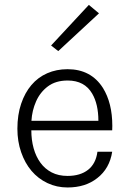

<svg xmlns="http://www.w3.org/2000/svg" viewBox="-20 -776 545 806"><path d="M263.5 11Q218 11 179 -7.5Q140 -26 112.2 -58.8Q84.5 -91.5 68.8 -137Q53 -182.5 53 -235.5Q53 -294 68.8 -340.5Q84.5 -387 112 -419.2Q139.5 -451.5 178.2 -468.5Q217 -485.5 263.5 -485.5Q362 -485.5 412 -407Q451.5 -343.5 451.5 -247.5L451 -229H111.5Q111.5 -188.5 121.2 -153.5Q131 -118.5 149.8 -92.8Q168.5 -67 197 -52.2Q225.5 -37.5 263.5 -37.5Q317 -37.5 349.8 -63.2Q382.5 -89 389 -139H451Q440 -68.5 388.5 -28.5Q339 11 263.5 11ZM393 -269Q393 -338.5 367 -383Q335 -438 264 -438Q214 -438 181.2 -413.5Q148.5 -389 131.5 -350.5Q114.5 -312 112 -269ZM224.5 -561.5 194.5 -585 353 -755.5 395.5 -720Z"/></svg>

Font: Betina Sans Light
Style: Regular
Weight: 300
Designer: Jonathan Pinhorn (font) & Cristiano Sobral (main changes)
Version: Version 2.001;October 6, 2020;FontCreator 13.0.0.2681 64-bit